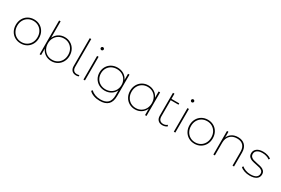

<svg xmlns="http://www.w3.org/2000/svg" viewBox="111 -2099 5349 3653"><g transform="rotate(30 2785.5 -272.5)"><path d="M52 -260Q52 -336 85 -396Q118 -456 176.5 -489.5Q235 -523 307 -523Q380 -523 438 -489.5Q496 -456 529 -396Q562 -336 562 -260Q562 -184 529 -124Q496 -64 438 -30.5Q380 3 307 3Q235 3 176.5 -30.5Q118 -64 85 -124Q52 -184 52 -260ZM529 -260Q529 -328 500 -380.5Q471 -433 420.5 -462.5Q370 -492 307 -492Q244 -492 193.5 -462.5Q143 -433 114 -380.5Q85 -328 85 -260Q85 -192 114 -139Q143 -86 193.5 -56.5Q244 -27 307 -27Q370 -27 420.5 -56.5Q471 -86 500 -139Q529 -192 529 -260Z M1235 -260Q1235 -184 1201.5 -124Q1168 -64 1110 -30.5Q1052 3 981 3Q905 3 845.5 -35.5Q786 -74 757 -142V0H725V-742H758V-380Q787 -447 846.5 -485Q906 -523 981 -523Q1052 -523 1110 -489.5Q1168 -456 1201.5 -396Q1235 -336 1235 -260ZM1202 -260Q1202 -328 1173 -380.5Q1144 -433 1093.5 -462.5Q1043 -492 980 -492Q917 -492 866.5 -462.5Q816 -433 787 -380.5Q758 -328 758 -260Q758 -192 787 -139Q816 -86 866.5 -56.5Q917 -27 980 -27Q1043 -27 1093.5 -56.5Q1144 -86 1173 -139Q1202 -192 1202 -260Z M1398 -129V-742H1431V-135Q1431 -26 1528 -26Q1556 -26 1578 -35L1581 -7Q1554 3 1526 3Q1464 3 1431 -32.5Q1398 -68 1398 -129Z M1688 -519H1721V0H1688ZM1671 -687Q1671 -701 1680.5 -710.5Q1690 -720 1704 -720Q1717 -720 1727 -710.5Q1737 -701 1737 -688Q1737 -675 1727 -665Q1717 -655 1704 -655Q1691 -655 1681 -664.5Q1671 -674 1671 -687Z M2400 -519V-50Q2400 76 2339 136.5Q2278 197 2155 197Q2083 197 2021 175Q1959 153 1922 113L1941 88Q1981 126 2035.5 146.5Q2090 167 2154 167Q2263 167 2315 115.5Q2367 64 2367 -46V-156Q2338 -92 2278 -55Q2218 -18 2141 -18Q2068 -18 2009.5 -50.5Q1951 -83 1917.5 -140.5Q1884 -198 1884 -271Q1884 -344 1917.5 -401.5Q1951 -459 2009.5 -491Q2068 -523 2141 -523Q2218 -523 2278.5 -486Q2339 -449 2368 -384V-519ZM2368 -271Q2368 -335 2338.5 -385.5Q2309 -436 2257.5 -464Q2206 -492 2142 -492Q2078 -492 2026.5 -464Q1975 -436 1946 -385.5Q1917 -335 1917 -271Q1917 -206 1946 -155.5Q1975 -105 2026.5 -76.5Q2078 -48 2142 -48Q2206 -48 2257.5 -76.5Q2309 -105 2338.5 -156Q2368 -207 2368 -271Z M3073 -519V0H3041V-142Q3012 -74 2952.5 -35.5Q2893 3 2817 3Q2746 3 2688 -30.5Q2630 -64 2596.5 -124Q2563 -184 2563 -260Q2563 -336 2596.5 -396Q2630 -456 2688 -489.5Q2746 -523 2817 -523Q2892 -523 2951.5 -485Q3011 -447 3040 -380V-519ZM3040 -260Q3040 -328 3011 -380.5Q2982 -433 2931.5 -462.5Q2881 -492 2818 -492Q2755 -492 2704.5 -462.5Q2654 -433 2625 -380.5Q2596 -328 2596 -260Q2596 -192 2625 -139Q2654 -86 2704.5 -56.5Q2755 -27 2818 -27Q2881 -27 2931.5 -56.5Q2982 -86 3011 -139Q3040 -192 3040 -260Z M3525 -33Q3507 -16 3479 -6.5Q3451 3 3421 3Q3358 3 3323.5 -32.5Q3289 -68 3289 -130V-633H3322V-519H3493V-490H3322V-135Q3322 -82 3348 -54Q3374 -26 3424 -26Q3448 -26 3470 -34Q3492 -42 3508 -57Z M3673 -519H3706V0H3673ZM3656 -687Q3656 -701 3665.5 -710.5Q3675 -720 3689 -720Q3702 -720 3712 -710.5Q3722 -701 3722 -688Q3722 -675 3712 -665Q3702 -655 3689 -655Q3676 -655 3666 -664.5Q3656 -674 3656 -687Z M3869 -260Q3869 -336 3902 -396Q3935 -456 3993.5 -489.5Q4052 -523 4124 -523Q4197 -523 4255 -489.5Q4313 -456 4346 -396Q4379 -336 4379 -260Q4379 -184 4346 -124Q4313 -64 4255 -30.5Q4197 3 4124 3Q4052 3 3993.5 -30.5Q3935 -64 3902 -124Q3869 -184 3869 -260ZM4346 -260Q4346 -328 4317 -380.5Q4288 -433 4237.5 -462.5Q4187 -492 4124 -492Q4061 -492 4010.5 -462.5Q3960 -433 3931 -380.5Q3902 -328 3902 -260Q3902 -192 3931 -139Q3960 -86 4010.5 -56.5Q4061 -27 4124 -27Q4187 -27 4237.5 -56.5Q4288 -86 4317 -139Q4346 -192 4346 -260Z M4996 -305V0H4963V-303Q4963 -395 4916.5 -443.5Q4870 -492 4784 -492Q4687 -492 4631 -434.5Q4575 -377 4575 -280V0H4542V-519H4574V-392Q4599 -453 4654.5 -488Q4710 -523 4787 -523Q4884 -523 4940 -466.5Q4996 -410 4996 -305Z M5132 -66 5148 -92Q5180 -64 5230.5 -45Q5281 -26 5338 -26Q5422 -26 5462 -54.5Q5502 -83 5502 -134Q5502 -170 5480.5 -191Q5459 -212 5427 -222Q5395 -232 5341 -242Q5278 -254 5240.5 -266.5Q5203 -279 5177 -307Q5151 -335 5151 -385Q5151 -444 5199.5 -483.5Q5248 -523 5341 -523Q5389 -523 5437 -508.5Q5485 -494 5515 -470L5498 -444Q5467 -468 5425.5 -480.5Q5384 -493 5340 -493Q5263 -493 5224 -463.5Q5185 -434 5185 -386Q5185 -348 5207 -326Q5229 -304 5261.5 -293.5Q5294 -283 5350 -272Q5410 -261 5447 -248.5Q5484 -236 5509.5 -209Q5535 -182 5535 -134Q5535 -71 5484 -34Q5433 3 5337 3Q5274 3 5218.5 -16Q5163 -35 5132 -66Z"/></g></svg>

Font: Montserrat Alternates ExLight
Style: Regular
Weight: 275
Designer: Julieta Ulanovsky
Foundry: Julieta Ulanovsky
Version: Version 7.200